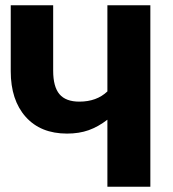

<svg xmlns="http://www.w3.org/2000/svg" viewBox="-20 -713 659 733"><path d="M554 -693V0H390V-256Q355 -229 318.5 -216Q282 -203 236 -203Q135 -203 78 -267Q21 -331 21 -441V-693H183V-443Q183 -382 207 -353.5Q231 -325 283 -325Q349 -325 390 -364V-693Z"/></svg>

Font: Fira Sans BGR
Style: Bold
Weight: 700
Designer: bBox Type GmbH & Carrois Corporate GbR & Edenspiekermann AG
Foundry: bBox Type GmbH & Carrois Corporate GbR & Edenspiekermann AG
Version: Version 4.301